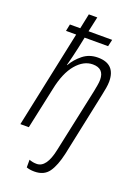

<svg xmlns="http://www.w3.org/2000/svg" viewBox="-182 -837 840 1153"><g transform="rotate(20 238.0 -260.5)"><path d="M331 74 417 -334Q422 -357 426 -380.5Q430 -404 430 -422Q430 -535 318 -535Q263 -535 223 -503Q183 -471 159 -429H157Q165 -458 172 -487.5Q179 -517 186 -548L201 -620H351L361 -664H210L231 -760H177L157 -664H91L82 -620H147L16 0H70L127 -265Q149 -373 197 -429.5Q245 -486 303 -486Q375 -486 375 -414Q375 -398 371.5 -378.5Q368 -359 364 -338L277 69Q252 191 189 191Q162 191 141 182V231Q162 239 192 239Q253 239 283 197Q313 155 331 74Z"/></g></svg>

Font: Noto Sans UI SemiCondensed Light
Style: Italic
Weight: 300
Width: 4
Designer: Monotype Design Team
Foundry: Monotype Imaging Inc.
Version: 1.001